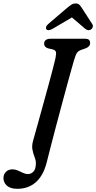

<svg xmlns="http://www.w3.org/2000/svg" viewBox="-100 -930 571 1140"><path d="M339 -570.5Q335 -557 324 -518Q313 -479 298 -423.8Q283 -368.5 266 -305.2Q249 -242 232.2 -178.8Q215.5 -115.5 201.5 -60.8Q187.5 -6 178 31.5Q158.5 111 113.8 151Q69 191 3.5 191Q-38.5 191 -59 172.5Q-79.5 154 -79.5 127Q-79.5 106 -65.2 90.8Q-51 75.5 -25 75.5Q-9.5 75.5 6.2 82.5Q22 89.5 36.8 96.5Q51.5 103.5 65.5 103.5Q85 103.5 99 88.5Q113 73.5 113 38Q113 21 105.2 2Q97.5 -17 92.8 -40.5Q88 -64 96.5 -94.5Q98 -100.5 107.5 -134Q117 -167.5 130.8 -217.5Q144.5 -267.5 160.2 -324Q176 -380.5 190.5 -434Q205 -487.5 215.5 -528Q226 -568.5 229.5 -585Q235 -612.5 231.8 -622.5Q228.5 -632.5 211.5 -637L185 -643Q162 -651 162 -670Q162 -700 202 -700H404Q422 -700 428.5 -693.2Q435 -686.5 435 -675Q435 -662.5 427.2 -654.8Q419.5 -647 408.5 -643L385.5 -635Q367 -629 358.2 -618Q349.5 -607 339 -570.5ZM211.5 -758.5Q186 -744.5 176 -755.5Q171.5 -760 173.5 -769Q175.5 -778 186.5 -787.5L297 -882Q312 -894.5 323.5 -902Q335 -909.5 349.5 -909.5Q363.5 -909.5 371 -902Q378.5 -894.5 386.5 -882L447.5 -787.5Q453.5 -778 450.5 -769Q447.5 -760 441 -755.5Q424.5 -744.5 406.5 -758.5L327 -826.5Z"/></svg>

Font: Fraunces 9pt S100
Style: Italic
Weight: 400
Italic angle: -16°
Version: Version 1.000; ttfautohint (v1.8.3)